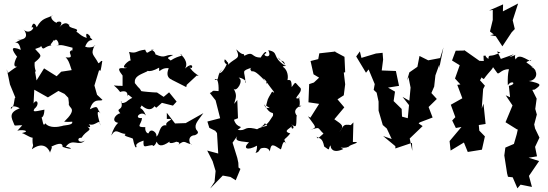

<svg xmlns="http://www.w3.org/2000/svg" viewBox="-20 -839 3136 1098"><path d="M535 -297 520 -350 547 -439C556 -426 556 -436 565 -490C554 -493 561 -487 543 -477C514 -532 496 -525 521 -579C536 -583 502 -558 467 -572C492 -638 530 -588 493 -628C509 -620 461 -676 476 -622C429 -636 420 -671 409 -650C452 -684 366 -669 375 -700C386 -672 365 -739 319 -682C362 -735 273 -711 316 -704C276 -714 261 -749 283 -753C251 -731 222 -742 190 -683C190 -683 173 -730 160 -682C190 -693 147 -630 112 -674C127 -661 154 -607 76 -613C128 -614 109 -622 65 -593C70 -594 88 -606 99 -554C34 -581 50 -550 78 -514C77 -517 43 -452 78 -458C29 -431 20 -403 19 -443L37 -356L74 -266C60 -310 66 -241 51 -226C36 -197 32 -253 93 -220C28 -194 44 -168 62 -125C64 -114 95 -130 123 -118C123 -145 114 -129 79 -91C99 -100 163 -91 105 -78C120 -76 180 -32 167 -62C162 10 178 -27 162 15C223 -30 256 4 267 35C258 42 287 -4 272 0C298 -12 339 -31 338 1C399 22 396 6 356 0C396 -53 430 2 465 -35C426 -13 415 -54 446 -51C475 -97 511 -91 480 -115C511 -102 490 -135 465 -143C522 -92 549 -177 554 -121C531 -203 535 -211 559 -188C528 -214 552 -244 494 -214C515 -285 555 -256 566 -268ZM394 -303 370 -284C379 -226 369 -244 376 -236C379 -220 423 -216 347 -143C398 -139 396 -150 392 -134C368 -112 310 -138 308 -80C336 -98 331 -123 332 -118C318 -114 263 -103 239 -134C226 -110 226 -144 216 -175C181 -189 231 -128 234 -212C166 -197 169 -201 177 -217C212 -246 188 -278 172 -247L176 -326L254 -282L314 -319L349 -302L375 -275ZM294 -606C301 -631 332 -573 303 -578C334 -585 343 -579 395 -566C390 -525 400 -562 384 -548C366 -535 413 -504 355 -511C384 -488 384 -425 408 -411L410 -441L330 -429L304 -403L232 -448L189 -379L180 -432C196 -420 175 -434 178 -482C231 -525 211 -522 181 -559C246 -582 190 -564 216 -575C229 -544 233 -576 277 -580C249 -577 316 -623 276 -619Z M874 -223 906 -251 969 -235 990 -258 947 -311 916 -285 878 -310C858 -310 791 -316 788 -318C772 -345 784 -321 751 -364C747 -403 780 -411 822 -431C775 -430 835 -412 832 -458C804 -438 824 -415 890 -452C890 -408 890 -454 945 -449C913 -374 998 -381 960 -384L1045 -341L1048 -354L1105 -407C1139 -400 1078 -418 1061 -464C1080 -419 1098 -501 1038 -447C1061 -482 1024 -522 1007 -532C1043 -515 1008 -528 956 -493C938 -509 928 -505 971 -525C918 -528 930 -501 869 -528C865 -560 819 -552 861 -555C821 -546 824 -521 810 -555C752 -548 765 -531 718 -542C726 -518 723 -502 728 -493C720 -499 660 -446 706 -452C692 -440 630 -471 681 -407V-348C606 -347 629 -365 667 -313C667 -313 713 -332 709 -288C716 -309 711 -289 770 -259C753 -289 743 -289 701 -256C674 -242 668 -255 673 -261C690 -200 636 -227 668 -191C640 -188 604 -135 673 -135C672 -154 637 -134 616 -64C645 -111 656 -75 699 -73C677 -61 724 -55 740 -46C747 -8 757 15 761 -1C747 -22 808 -36 801 -35C797 19 812 -10 867 -10C839 -15 858 16 876 -29C885 -7 901 6 952 -31C944 -26 948 -11 992 -30C972 -27 1025 -31 997 -8C1040 -47 1038 -16 1077 -15C1066 -5 1044 -63 1095 -66C1125 -79 1108 -89 1101 -100C1090 -130 1113 -149 1143 -192L1042 -135L981 -133L934 -194V-159C996 -160 918 -147 932 -122C888 -131 893 -60 873 -59C883 -75 844 -113 830 -78C828 -72 807 -83 811 -112C750 -110 791 -129 792 -164C739 -159 788 -212 815 -178C787 -242 772 -204 790 -236C850 -183 867 -247 866 -229Z M1471 10C1471 10 1512 -5 1523 27C1530 -22 1541 -13 1585 15C1591 18 1597 -57 1618 -13C1597 -55 1605 -31 1640 -76C1588 -90 1652 -108 1647 -120C1642 -90 1677 -106 1645 -129C1676 -108 1674 -110 1676 -175C1690 -171 1634 -206 1704 -237C1677 -208 1708 -244 1686 -289L1694 -278C1642 -266 1712 -307 1699 -335C1662 -370 1676 -377 1648 -341C1648 -386 1638 -382 1624 -381C1632 -414 1616 -448 1597 -457C1603 -471 1642 -438 1570 -511C1583 -481 1609 -501 1609 -464C1531 -515 1579 -540 1514 -552C1543 -494 1466 -523 1503 -535C1502 -556 1477 -522 1471 -510C1413 -510 1435 -550 1377 -520C1371 -544 1377 -510 1331 -557C1358 -498 1330 -514 1284 -469C1286 -482 1262 -510 1264 -494C1258 -473 1296 -458 1282 -485C1250 -399 1210 -416 1260 -448C1210 -413 1242 -375 1207 -383C1222 -399 1232 -368 1230 -318C1181 -323 1207 -318 1180 -307L1213 -265L1239 -163L1166 -144L1177 -108L1211 -91L1221 -78L1228 39L1165 22L1196 83L1213 139L1207 201L1182 239L1254 165L1298 173L1328 192L1355 127L1344 119L1343 92L1337 64L1310 -23L1350 -80C1312 -32 1336 -33 1404 -25C1367 8 1391 26 1450 -6C1450 43 1427 40 1456 30ZM1434 -104C1373 -117 1389 -88 1339 -96C1382 -128 1337 -96 1318 -154L1341 -163L1337 -267L1319 -245C1327 -278 1339 -292 1316 -332C1332 -309 1377 -380 1345 -394C1350 -399 1397 -379 1384 -364C1381 -440 1352 -429 1427 -455C1389 -446 1437 -420 1417 -432C1431 -429 1435 -441 1496 -376C1468 -395 1494 -395 1508 -365C1495 -353 1509 -376 1503 -372C1536 -324 1565 -297 1536 -315C1504 -261 1514 -278 1502 -235L1524 -220C1522 -224 1493 -213 1492 -243C1528 -168 1546 -212 1541 -177C1508 -124 1502 -124 1472 -112C1511 -139 1483 -142 1508 -120C1426 -104 1424 -69 1462 -97Z M1928 5C1983 13 1989 -22 1971 4C1971 -10 2036 -21 2017 -27H1998L2001 -139L1959 -96L1994 -122C1932 -136 1946 -109 1920 -83C1951 -120 1938 -125 1892 -157L1949 -225C1936 -240 1923 -256 1910 -271L1946 -294L1954 -357L1946 -424L1954 -426L1950 -514L1892 -545H1904L1806 -534L1800 -501L1756 -490L1773 -414L1805 -395L1775 -367L1748 -358L1744 -254L1805 -245L1755 -166L1741 -174C1781 -115 1801 -110 1752 -96C1815 -113 1791 -112 1830 -75C1780 -30 1806 -53 1782 -61C1811 -44 1823 -53 1834 -1C1875 30 1853 9 1871 -8C1869 10 1885 41 1944 13Z M2279 -172 2277 -216 2231 -261 2239 -315 2199 -338 2262 -348 2244 -433 2163 -436 2171 -498 2168 -537 2130 -533 2047 -508 2038 -545 2017 -516 2073 -423 2088 -442 2123 -358 2117 -325 2134 -309 2145 -258V-206L2169 -124L2192 -104L2220 -44L2171 -61L2241 -3V10L2336 -22L2338 24L2323 -47L2397 -118L2374 -133L2380 -139L2454 -167L2431 -227L2478 -273L2447 -307L2463 -344L2470 -408L2492 -469V-450L2516 -568L2497 -507L2429 -494L2379 -519L2367 -457L2321 -425L2307 -377L2316 -398L2328 -338L2321 -263L2282 -285L2319 -238L2312 -163Z M2822 -424C2832 -406 2844 -444 2889 -443C2895 -445 2881 -434 2884 -351C2907 -386 2939 -358 2890 -348L2897 -283L2872 -294L2911 -236L2871 -140L2935 -100L2941 -98L2935 -71L2919 -16L2870 5L2864 50L2880 153L2885 172L2912 175L2939 238L2957 217L3022 230L3005 167L3063 82L3003 63L3051 55L3040 1L3065 -52L3040 -104L3035 -127L3050 -184L3041 -216L3049 -275L3024 -325L3038 -327C3077 -354 3080 -360 3004 -376C3044 -376 3068 -425 3020 -456C3042 -463 3003 -466 3046 -432C2996 -496 2966 -473 3018 -497C3016 -472 2951 -546 2929 -499C2912 -535 2956 -530 2892 -512C2941 -541 2913 -525 2844 -502C2821 -558 2812 -544 2842 -540C2781 -505 2775 -536 2773 -502C2743 -523 2770 -522 2745 -520C2746 -444 2764 -475 2756 -490L2722 -491L2634 -553L2635 -550L2586 -549L2565 -493L2609 -466L2582 -390L2613 -356L2595 -354L2624 -277L2558 -240L2584 -169L2566 -150L2587 -107L2619 -113L2551 -32L2557 22L2633 -24L2655 30L2736 17L2753 -59L2721 -92L2718 -124L2757 -130L2745 -246L2735 -218L2743 -330L2753 -349L2725 -380C2756 -428 2713 -402 2747 -387C2779 -433 2811 -454 2795 -461ZM2798 -782V-725L2782 -659L2804 -642L2783 -638L2815 -632L2853 -574L2906 -654L2924 -673L2912 -723L2943 -819L2856 -774L2857 -814L2777 -779Z"/></svg>

Font: Asimov Aggro
Style: Medium
Weight: 500
Designer: Google
Version: Version 2.000980; 2014